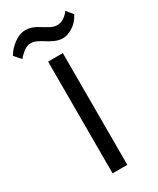

<svg xmlns="http://www.w3.org/2000/svg" viewBox="-297 -991 869 1058"><g transform="rotate(-30 137.5 -462.0)"><path d="M85.4 0H179.2V-710.9H85.4ZM-66.4 -835 -29.8 -793.5Q-20 -808.1 3.9 -827.4Q27.8 -846.7 53.7 -846.7Q69.8 -846.7 90.1 -837.4Q110.4 -828.1 127.9 -815.9Q143.6 -805.2 169.7 -793.2Q195.8 -781.2 221.7 -781.2Q252.4 -781.2 286.4 -803Q320.3 -824.7 340.8 -864.7L307.6 -906.2Q294.9 -887.2 274.2 -873.3Q253.4 -859.4 231 -859.4Q208 -859.4 184.3 -873Q160.6 -886.7 146 -895.5Q125.5 -909.2 105.5 -916.5Q85.4 -923.8 63 -923.8Q25.4 -923.8 -11.5 -896.2Q-48.3 -868.7 -66.4 -835Z"/></g></svg>

Font: Roboto Flex
Style: Regular
Weight: 400
Designer: Berlow after Robertson
Foundry: Google
Version: Version 3.200;gftools[0.9.32]